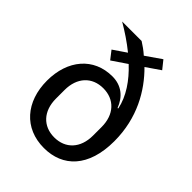

<svg xmlns="http://www.w3.org/2000/svg" viewBox="-216 -869 997 997"><g transform="rotate(45 282.5 -370.5)"><path d="M395 -753 310 -694C289 -713 267 -728 248 -740H105C151 -713 198 -682 241 -647L169 -598L204 -553L285 -608C347 -550 395 -481 410 -407L406 -405C383 -466 337 -503 271 -503C134 -503 46 -399 46 -247C46 -93 137 12 282 12C420 12 516 -82 516 -272C516 -442 441 -569 354 -655L431 -708ZM281 -65C199 -65 145 -122 145 -214V-277C145 -369 199 -426 281 -426C363 -426 417 -369 417 -277V-214C417 -122 363 -65 281 -65Z"/></g></svg>

Font: IBM Plex Devanagari Text
Style: Regular
Weight: 450
Designer: Mike Abbink, Paul van der Laan, Pieter van Rosmalen, Erin McLaughlin
Foundry: Bold Monday
Version: Version 1.0